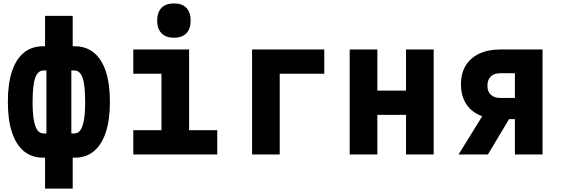

<svg xmlns="http://www.w3.org/2000/svg" viewBox="-20 -905 3290 1125"><path d="M244 200V19H233Q166 19 120 -19Q74 -57 50 -130Q26 -203 26 -308Q26 -414 50 -486.5Q74 -559 120 -596.5Q166 -634 233 -634H244V-812H406V-634H417Q484 -634 530 -596.5Q576 -559 600 -486.5Q624 -414 624 -308Q624 -203 600 -130Q576 -57 530 -19Q484 19 417 19H406V200ZM235 -123H252V-492H235Q202 -492 186.5 -449Q171 -406 171 -308Q171 -243 178 -202.5Q185 -162 199 -142.5Q213 -123 235 -123ZM398 -123H415Q438 -123 451.5 -142.5Q465 -162 472 -202.5Q479 -243 479 -308Q479 -406 464 -449Q449 -492 415 -492H398Z M761 -615H1088V-142H1253V0H761V-142H926V-473H761ZM999 -684Q952 -684 926.5 -710Q901 -736 901 -785Q901 -833 926.5 -859Q952 -885 999 -885Q1047 -885 1072 -859Q1097 -833 1097 -784Q1097 -736 1072 -710Q1047 -684 999 -684Z M1457 0V-615H1880V-473H1619V0Z M2029 0V-615H2191V-374H2359V-615H2521V0H2359V-232H2191V0Z M2997 0V-207H2911Q2840 -207 2788 -231Q2736 -255 2708.5 -301Q2681 -347 2681 -411Q2681 -475 2708.5 -520.5Q2736 -566 2788 -590.5Q2840 -615 2911 -615H3159V0ZM2667 0 2818 -244H2985L2839 0ZM2913 -331H2997V-476H2913Q2876 -476 2856 -457Q2836 -438 2836 -403Q2836 -368 2856 -349.5Q2876 -331 2913 -331Z"/></svg>

Font: Martian Mono SemiCondensed
Style: Bold
Weight: 700
Width: 4
Designer: Roman Shamin
Foundry: Evil Martians
Version: Version 1.000